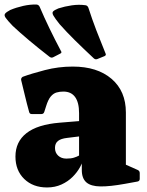

<svg xmlns="http://www.w3.org/2000/svg" viewBox="-44 -809 647 845"><path d="M190 -557Q182 -553 174 -559Q125 -597 84.5 -631Q44 -665 12 -695Q-11 -719 -19 -730.5Q-27 -742 -21.5 -749Q-16 -756 1 -765Q27 -776 58 -783Q89 -790 117 -789Q127 -788 131 -778Q151 -731 174.5 -682.5Q198 -634 224 -585Q230 -577 221 -573ZM384 -549Q376 -546 369 -552Q323 -595 285.5 -632Q248 -669 218 -703Q198 -728 191 -740.5Q184 -753 190 -759Q196 -765 213 -772Q241 -781 272 -785.5Q303 -790 332 -786Q341 -785 345 -775Q361 -725 380 -675.5Q399 -626 420 -575Q425 -566 416 -562ZM163 16Q101 16 62.5 -21.5Q24 -59 24 -120Q24 -185 72.5 -223Q121 -261 218 -269L328 -278L324 -211L251 -202Q224 -199 211 -188.5Q198 -178 198 -158Q198 -137 212 -124Q226 -111 248 -111Q268 -111 281 -115Q294 -119 302 -123.5Q310 -128 313 -130L325 -118Q321 -97 308.5 -74Q296 -51 275.5 -30.5Q255 -10 226.5 3Q198 16 163 16ZM304 -311Q304 -358 286.5 -382Q269 -406 235 -406Q219 -406 205 -402Q191 -398 179.5 -384.5Q168 -371 159 -342L151 -317Q148 -307 138 -307H96Q86 -307 84 -317Q74 -353 65.5 -389Q57 -425 49 -457Q48 -466 56 -471Q94 -485 153.5 -500.5Q213 -516 276 -516Q384 -516 447 -462Q510 -408 510 -314V-162H304ZM510 -162V-55L490 -93L562 -61Q571 -57 571 -47V-22Q571 -12 561 -10L506 0Q440 12 398 11.5Q356 11 336 -6.5Q316 -24 316 -61V-104L304 -112V-162Z"/></svg>

Font: Hahmlet Black
Style: Regular
Weight: 900
Version: Version 1.002